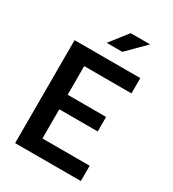

<svg xmlns="http://www.w3.org/2000/svg" viewBox="-221 -1059 1062 1179"><g transform="rotate(30 310.0 -470.0)"><path d="M75.5 0H541.5V-108.5H206.5V-315.5H479V-418.5H206.5V-621.5H541.5V-730H75.5ZM254.5 -814.5 352.5 -939.5H490.5L365.5 -814.5Z"/></g></svg>

Font: Monaspace Neon SemiBold
Style: Regular
Weight: 600
Designer: Riley Cran & the Lettermatic Team
Foundry: Lettermatic
Version: Version 1.200 (Monaspace Neon)